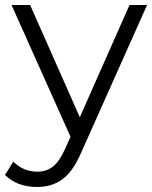

<svg xmlns="http://www.w3.org/2000/svg" viewBox="-45 -546 607 765"><path d="M103 199Q23 199 -25 151L8 98Q48 138 104 138Q140 138 165.5 118Q191 98 213 50L236 -1L1 -526H75L273 -79L471 -526H541L278 63Q246 137 204 168Q162 199 103 199Z"/></svg>

Font: Belfius21
Style: Regular
Weight: 400
Designer: Montserrat's base design by Julieta Ulanovsky, modified by Coast SPRL for Belfius Bank NV.
Foundry: Montserrat's base design by Julieta Ulanovsky, modified by Coast SPRL for Belfius Bank NV.
Version: Version 2.000;FEAKit 1.0